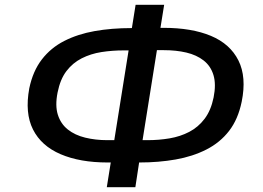

<svg xmlns="http://www.w3.org/2000/svg" viewBox="-20 -755 1094 800"><path d="M425 25 445 -100 468 -78H428Q313 -78 232.5 -112.5Q152 -147 117.5 -215.5Q83 -284 102 -387Q117 -459 154.5 -507.5Q192 -556 248 -584.5Q304 -613 374.5 -625.5Q445 -638 528 -638H560L526 -616L545 -735H664L645 -617L621 -639H661Q779 -639 859 -605.5Q939 -572 973.5 -503Q1008 -434 987 -331Q972 -258 934.5 -209.5Q897 -161 840 -132Q783 -103 712 -90.5Q641 -78 561 -78H529L563 -100L544 25ZM452 -145 520 -571 542 -545H495Q447 -545 402.5 -538Q358 -531 320.5 -512Q283 -493 257 -459Q231 -425 220 -370Q209 -315 221 -277Q233 -239 262.5 -215.5Q292 -192 335 -181.5Q378 -171 427 -171H481ZM570 -146 547 -171H595Q642 -171 686.5 -178.5Q731 -186 768.5 -205.5Q806 -225 832.5 -260Q859 -295 870 -349Q881 -404 869.5 -442Q858 -480 828.5 -503Q799 -526 756.5 -536Q714 -546 662 -546H609L638 -572Z"/></svg>

Font: Nunito Sans 7pt SemiExpanded SemiBold
Style: Italic
Weight: 600
Width: 6
Italic angle: -9°
Designer: Vernon Adams
Foundry: Vernon Adams
Version: Version 3.101;gftools[0.9.27]